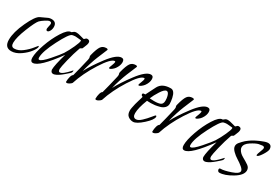

<svg xmlns="http://www.w3.org/2000/svg" viewBox="20 -953 2199 1529"><g transform="rotate(30 1119.5 -188.0)"><path d="M264 -328Q264 -307 254.5 -290.5Q245 -274 234 -274Q222 -274 222 -292Q222 -298 226 -314Q230 -330 230 -337Q230 -353 213 -353Q201 -353 175.5 -336.5Q150 -320 137 -307Q118 -287 82 -197.5Q46 -108 46 -59Q46 -22 75 -22Q112 -22 149 -50.5Q186 -79 209 -108.5Q232 -138 233 -138Q238 -136 238 -131Q238 -116 214 -83.5Q190 -51 147.5 -21.5Q105 8 65 8Q4 8 4 -63Q4 -132 49 -229Q94 -326 127 -341Q142 -347 159.5 -356Q177 -365 189.5 -370Q202 -375 217 -375Q264 -375 264 -328Z M563 -80Q562 -79 554 -71.5Q546 -64 541 -60Q536 -56 526.5 -47.5Q517 -39 510 -34Q503 -29 493 -22Q483 -15 475.5 -11.5Q468 -8 460 -5Q452 -2 445 -2Q424 -2 420 -27Q420 -69 453 -182Q319 3 261 3Q237 3 237 -33Q237 -79 264.5 -157.5Q292 -236 332 -299.5Q372 -363 402 -363H405L416 -371Q425 -381 444 -381Q459 -381 486 -373Q513 -365 516 -365Q520 -365 526.5 -373Q533 -381 542 -381Q567 -381 567 -359Q567 -350 563.5 -339Q560 -328 553.5 -313.5Q547 -299 546 -296Q545 -294 536.5 -290Q528 -286 527 -283Q505 -221 488 -150.5Q471 -80 471 -64Q471 -39 485 -39Q499 -39 519.5 -56Q540 -73 555 -90Q570 -107 571 -107Q573 -107 573 -103Q573 -88 563 -80ZM497 -346Q491 -346 476.5 -348Q462 -350 452 -350Q438 -350 422 -346Q397 -339 340 -227.5Q283 -116 283 -61Q283 -44 293 -44Q314 -44 367.5 -105Q421 -166 438 -192Q463 -232 484 -278.5Q505 -325 505 -340Q505 -346 500 -346Z M855 -295Q847 -284 833.5 -273.5Q820 -263 813 -263Q807 -263 807 -269Q807 -273 816.5 -297Q826 -321 826 -330Q826 -337 821 -337Q786 -337 717.5 -229Q649 -121 616 -18Q610 -10 597 -2Q584 6 575 6Q569 6 566 1Q566 -26 572.5 -48Q579 -70 589 -74Q611 -157 620 -198L630 -240Q632 -247 632 -256Q632 -261 630 -265Q628 -269 628 -273Q628 -279 630 -284Q646 -347 662.5 -370Q679 -393 711 -393Q723 -393 725 -385Q724 -382 710.5 -350Q697 -318 685.5 -290Q674 -262 660 -219Q646 -176 638 -140Q671 -205 740 -296.5Q809 -388 854 -388Q878 -388 878 -358Q878 -327 855 -295Z M1125 -295Q1117 -284 1103.5 -273.5Q1090 -263 1083 -263Q1077 -263 1077 -269Q1077 -273 1086.5 -297Q1096 -321 1096 -330Q1096 -337 1091 -337Q1056 -337 987.5 -229Q919 -121 886 -18Q880 -10 867 -2Q854 6 845 6Q839 6 836 1Q836 -26 842.5 -48Q849 -70 859 -74Q881 -157 890 -198L900 -240Q902 -247 902 -256Q902 -261 900 -265Q898 -269 898 -273Q898 -279 900 -284Q916 -347 932.5 -370Q949 -393 981 -393Q993 -393 995 -385Q994 -382 980.5 -350Q967 -318 955.5 -290Q944 -262 930 -219Q916 -176 908 -140Q941 -205 1010 -296.5Q1079 -388 1124 -388Q1148 -388 1148 -358Q1148 -327 1125 -295Z M1363 -311Q1369 -280 1369 -261Q1369 -239 1354 -223.5Q1339 -208 1315 -201.5Q1291 -195 1272 -192.5Q1253 -190 1236 -190Q1226 -190 1213.5 -190.5Q1201 -191 1200 -191Q1167 -107 1167 -59Q1167 -19 1197 -19Q1218 -19 1246 -45.5Q1274 -72 1295 -98.5Q1316 -125 1320 -125Q1327 -125 1327 -117Q1327 -89 1272 -39.5Q1217 10 1186 10Q1161 10 1140.5 -5.5Q1120 -21 1120 -57Q1120 -68 1123 -83Q1130 -121 1141.5 -157Q1153 -193 1154 -201Q1139 -205 1139 -217Q1139 -228 1156 -228H1163Q1203 -307 1209 -319Q1237 -372 1316 -372Q1350 -372 1363 -311ZM1327 -263Q1327 -288 1322 -306Q1317 -324 1310.5 -331Q1304 -338 1297 -338Q1277 -338 1249.5 -295Q1222 -252 1209 -219Q1211 -219 1225 -218Q1239 -217 1249 -217Q1290 -217 1308 -226Q1326 -235 1327 -263Z M1648 -295Q1640 -284 1626.5 -273.5Q1613 -263 1606 -263Q1600 -263 1600 -269Q1600 -273 1609.5 -297Q1619 -321 1619 -330Q1619 -337 1614 -337Q1579 -337 1510.5 -229Q1442 -121 1409 -18Q1403 -10 1390 -2Q1377 6 1368 6Q1362 6 1359 1Q1359 -26 1365.5 -48Q1372 -70 1382 -74Q1404 -157 1413 -198L1423 -240Q1425 -247 1425 -256Q1425 -261 1423 -265Q1421 -269 1421 -273Q1421 -279 1423 -284Q1439 -347 1455.5 -370Q1472 -393 1504 -393Q1516 -393 1518 -385Q1517 -382 1503.5 -350Q1490 -318 1478.5 -290Q1467 -262 1453 -219Q1439 -176 1431 -140Q1464 -205 1533 -296.5Q1602 -388 1647 -388Q1671 -388 1671 -358Q1671 -327 1648 -295Z M1955 -80Q1954 -79 1946 -71.5Q1938 -64 1933 -60Q1928 -56 1918.5 -47.5Q1909 -39 1902 -34Q1895 -29 1885 -22Q1875 -15 1867.5 -11.5Q1860 -8 1852 -5Q1844 -2 1837 -2Q1816 -2 1812 -27Q1812 -69 1845 -182Q1711 3 1653 3Q1629 3 1629 -33Q1629 -79 1656.5 -157.5Q1684 -236 1724 -299.5Q1764 -363 1794 -363H1797L1808 -371Q1817 -381 1836 -381Q1851 -381 1878 -373Q1905 -365 1908 -365Q1912 -365 1918.5 -373Q1925 -381 1934 -381Q1959 -381 1959 -359Q1959 -350 1955.5 -339Q1952 -328 1945.5 -313.5Q1939 -299 1938 -296Q1937 -294 1928.5 -290Q1920 -286 1919 -283Q1897 -221 1880 -150.5Q1863 -80 1863 -64Q1863 -39 1877 -39Q1891 -39 1911.5 -56Q1932 -73 1947 -90Q1962 -107 1963 -107Q1965 -107 1965 -103Q1965 -88 1955 -80ZM1889 -346Q1883 -346 1868.5 -348Q1854 -350 1844 -350Q1830 -350 1814 -346Q1789 -339 1732 -227.5Q1675 -116 1675 -61Q1675 -44 1685 -44Q1706 -44 1759.5 -105Q1813 -166 1830 -192Q1855 -232 1876 -278.5Q1897 -325 1897 -340Q1897 -346 1892 -346Z M2239 -343Q2237 -323 2213 -286Q2189 -249 2176 -249Q2172 -249 2172 -255Q2172 -264 2183 -291.5Q2194 -319 2194 -327Q2194 -342 2176 -342Q2173 -342 2143 -337Q2118 -331 2077.5 -305Q2037 -279 2037 -248Q2037 -237 2042 -228Q2055 -202 2087.5 -184Q2120 -166 2143.5 -150Q2167 -134 2167 -108Q2167 -64 2099.5 -23.5Q2032 17 1984 17Q1976 17 1971 10.5Q1966 4 1966 -3Q1966 -15 1977 -15Q2010 -15 2069.5 -35.5Q2129 -56 2129 -80Q2129 -94 2106.5 -113Q2084 -132 2057.5 -148Q2031 -164 2008.5 -186.5Q1986 -209 1986 -230Q1986 -247 1998 -262Q2007 -273 2017 -283.5Q2027 -294 2036 -302Q2045 -310 2056.5 -318Q2068 -326 2077 -332Q2086 -338 2098 -344Q2110 -350 2117 -353.5Q2124 -357 2135.5 -362Q2147 -367 2151.5 -368.5Q2156 -370 2166 -374Q2176 -378 2177 -378Q2194 -383 2203 -383Q2239 -383 2239 -343Z"/></g></svg>

Font: Bilbo Swash Caps
Style: Regular
Weight: 400
Designer: Robert E. Leuschke
Foundry: Robert E. Leuschke
Version: Version 1.002